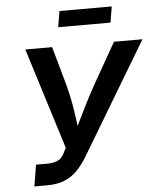

<svg xmlns="http://www.w3.org/2000/svg" viewBox="-60 -966 840 1018"><g transform="rotate(-5 360.0 -457.5)"><path d="M81.5 0 100.1 -114.3H156.7Q192.4 -114.3 214.8 -124.5Q237.3 -134.8 250 -160.2L265.1 -189.5L96.7 -727.5H239.3L293.5 -534.7Q309.6 -477.1 318.8 -425.8Q328.1 -374.5 334 -327.6Q339.8 -280.8 345.7 -237.3H307.6Q329.1 -281.2 351.3 -327.6Q373.5 -374 399.7 -425.3Q425.8 -476.6 459 -534.7L568.8 -727.5H720.2L364.7 -133.8Q339.4 -91.8 310.1 -61.8Q280.8 -31.7 241.9 -15.9Q203.1 0 148.4 0ZM573.2 -915 559.1 -830.1H280.8L294.9 -915Z"/></g></svg>

Font: Inter 17pt SemiBold
Style: Italic
Weight: 600
Italic angle: -9.3988°
Version: Version 4.001;git-66647c0bb